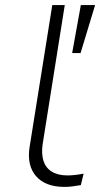

<svg xmlns="http://www.w3.org/2000/svg" viewBox="-20 -725 393 753"><path d="M233 8Q158 8 121.5 -34Q85 -76 96 -148L185 -705H234L147 -158Q142 -121 150.5 -94Q159 -67 183 -52Q207 -37 245 -37Q259 -37 276 -39Q293 -41 308 -44L297 1Q279 4 264 6Q249 8 233 8ZM263 -517 297 -705H353L296 -517Z"/></svg>

Font: Nunito Sans 10pt Expanded ExtraLight
Style: Italic
Weight: 250
Width: 7
Italic angle: -9°
Designer: Vernon Adams
Foundry: Vernon Adams
Version: Version 3.101;gftools[0.9.27]